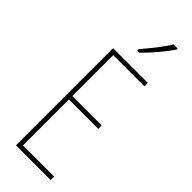

<svg xmlns="http://www.w3.org/2000/svg" viewBox="-308 -974 998 998"><g transform="rotate(45 190.5 -475.0)"><path d="M333 0H78V-714H333V-689H104V-388H320V-363H104V-25H333ZM317 -943Q301 -919 278.5 -891Q256 -863 233 -837.5Q210 -812 190 -793H176V-805Q210 -845 236 -878Q262 -911 287 -950H317Z"/></g></svg>

Font: Noto Sans Lao Looped ExtraCondensed Thin
Style: Regular
Weight: 100
Width: 2
Designer: Mark Frömberg, Ben Mitchell
Foundry: The Fontpad Ltd
Version: Version 1.002; ttfautohint (v1.8.4.7-5d5b)